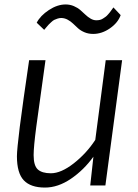

<svg xmlns="http://www.w3.org/2000/svg" viewBox="-20 -824 613 853"><path d="M176.3 -691.4 143.1 -723.1Q159.2 -754.4 197 -779.3Q234.9 -804.2 271.5 -804.2Q291 -804.2 308.1 -796.9Q325.2 -789.6 336.9 -779.3Q348.6 -769 359.4 -758.8Q370.1 -748.5 382.6 -741.2Q395 -733.9 408.2 -733.9Q416.5 -733.9 423.8 -735.6Q431.2 -737.3 437.7 -741.7Q444.3 -746.1 449 -749.3Q453.6 -752.4 460 -759.8Q466.3 -767.1 468.5 -769.8Q470.7 -772.5 476.8 -781.2Q482.9 -790 483.9 -791L516.1 -756.8Q503.9 -722.7 468.3 -698Q432.6 -673.3 394 -673.3Q373 -673.3 356 -680.4Q338.9 -687.5 327.1 -698Q315.4 -708.5 304.9 -718.8Q294.4 -729 281 -736.3Q267.6 -743.7 252.4 -744.1Q243.7 -744.1 235.1 -741.2Q226.6 -738.3 220.9 -735.6Q215.3 -732.9 207.3 -725.3Q199.2 -717.8 196.3 -714.8Q193.4 -711.9 185.3 -702.1Q177.2 -692.4 176.3 -691.4ZM380.9 0 395 -127.9Q352.5 -68.8 295.2 -29.8Q237.8 9.3 179.7 9.3Q116.2 9.3 85.7 -22.9Q55.2 -55.2 55.2 -129.9Q55.2 -158.2 67.9 -260.7Q81.5 -367.2 109.4 -556.6H182.1Q141.6 -265.1 141.1 -260.3Q129.4 -170.9 129.4 -134.8Q129.4 -88.4 147.9 -71.3Q166.5 -54.2 206.1 -54.2Q251.5 -54.2 308.1 -98.6Q364.7 -143.1 403.3 -202.6L449.7 -556.6H522.5L448.2 0Z"/></svg>

Font: HaufeMerriweatherSansLt
Style: Italic
Weight: 300
Designer: Eben Sorkin ( eben@eyebytes.com )
Foundry: Eben Sorkin
Version: Version 1.56